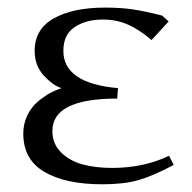

<svg xmlns="http://www.w3.org/2000/svg" viewBox="-20 -476 504 503"><path d="M41 -126Q41 -152.3 52 -174.6Q63 -196.8 80.1 -210.7Q97.2 -224.6 112.1 -232.7Q127 -240.7 141.1 -245.1Q118.2 -252.4 94.5 -278.3Q70.8 -304.2 70.8 -342.8Q70.8 -399.9 121.1 -428Q171.4 -456.1 254.9 -456.1Q296.9 -456.1 328.1 -451.4Q359.4 -446.8 404.8 -435.1L421.9 -419.9L377 -371.1Q343.8 -399.4 314 -412.1Q284.2 -424.8 250 -424.8Q205.1 -424.8 175.5 -405Q146 -385.3 146 -342.8Q146 -257.8 289.1 -245.1L287.1 -217.8Q117.2 -217.8 117.2 -132.8Q117.2 -99.6 139.6 -77.1Q162.1 -54.7 196 -45.4Q230 -36.1 273.9 -36.1Q356.4 -36.1 422.9 -67.9L435.1 -43.9Q380.9 -15.1 343 -4.2Q305.2 6.8 248 6.8Q151.9 6.8 96.4 -25.6Q41 -58.1 41 -126Z"/></svg>

Font: Dehuti Alt
Style: Book
Weight: 400
Version: Version 1.2